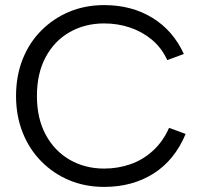

<svg xmlns="http://www.w3.org/2000/svg" viewBox="-20 -727 805 754"><path d="M43 -350Q43 -429 69 -494.5Q95 -560 142.5 -607.5Q190 -655 252.5 -681Q315 -707 389 -707Q497 -707 578.5 -657Q660 -607 702 -515L637 -491Q614 -540 576 -571.5Q538 -603 490 -619Q442 -635 389 -635Q314 -635 254 -601Q194 -567 159.5 -503Q125 -439 125 -350Q125 -262 159.5 -198Q194 -134 254 -99.5Q314 -65 389 -65Q443 -65 492 -82Q541 -99 580.5 -135Q620 -171 644 -225L709 -201Q666 -98 583 -45.5Q500 7 389 7Q315 7 252.5 -19Q190 -45 142.5 -93Q95 -141 69 -206.5Q43 -272 43 -350Z"/></svg>

Font: Albert Sans
Style: Regular
Weight: 400
Designer: Andreas Rasmussen
Foundry: a.Foundry
Version: Version 1.025